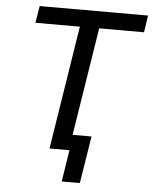

<svg xmlns="http://www.w3.org/2000/svg" viewBox="-58 -753 762 960"><g transform="rotate(5 323.0 -273.0)"><path d="M288 159 313 0H213L311 -620H88L102 -705H646L633 -620H408L322 -78H417L379 159Z"/></g></svg>

Font: Nunito Sans 7pt SemiCondensed Medium
Style: Italic
Weight: 500
Width: 4
Italic angle: -9°
Designer: Vernon Adams
Foundry: Vernon Adams
Version: Version 3.101;gftools[0.9.27]